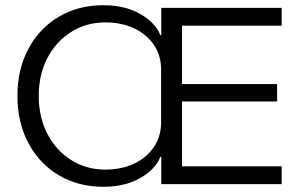

<svg xmlns="http://www.w3.org/2000/svg" viewBox="-20 -705 1140 735"><path d="M375.8 10Q279.2 10 205 -34.2Q130.8 -78.3 88.8 -157.1Q46.7 -235.8 46.7 -337.5Q46.7 -440 88.8 -518.3Q130.8 -596.7 205 -640.8Q279.2 -685 375.8 -685Q457.5 -685 515.8 -652.1Q574.2 -619.2 594.2 -570H597.5V-675H1058.3V-606.7H676.7V-383.3H1040.8V-316.7H676.7V-68.3H1058.3V0H597.5V-105H594.2Q574.2 -55.8 515.8 -22.9Q457.5 10 375.8 10ZM383.3 -55.8Q445 -55.8 492.9 -78.3Q540.8 -100.8 568.8 -141.7Q596.7 -182.5 596.7 -236.7V-438.3Q596.7 -493.3 568.8 -533.8Q540.8 -574.2 492.9 -596.7Q445 -619.2 383.3 -619.2Q310 -619.2 252.1 -582.5Q194.2 -545.8 161.2 -482.5Q128.3 -419.2 128.3 -337.5Q128.3 -256.7 161.2 -192.9Q194.2 -129.2 252.1 -92.5Q310 -55.8 383.3 -55.8Z"/></svg>

Font: Funnel Display Light
Style: Regular
Weight: 300
Designer: NORD ID, Kristian Moeller
Foundry: Dicotype
Version: Version 1.000